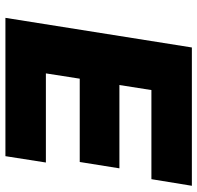

<svg xmlns="http://www.w3.org/2000/svg" viewBox="-30 -716 745 726"><g transform="rotate(90 343.0 -352.5)"><path d="M47 0 159 -705H682L657 -552H320L301 -431H616L592 -281H277L257 -153H594L570 0Z"/></g></svg>

Font: Nunito Sans 6pt Black
Style: Italic
Weight: 900
Italic angle: -9°
Version: Version 3.101;gftools[0.9.27]